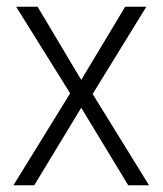

<svg xmlns="http://www.w3.org/2000/svg" viewBox="-20 -552 485 572"><path d="M189 -274 28 -532H92L222 -314L353 -532H416L256 -272L424 0H362L222 -231L82 0H20Z"/></svg>

Font: Noto Sans Tamil SemiCondensed Light
Style: Regular
Weight: 300
Width: 4
Designer: Jelle Bosma - Monotype Design Team
Foundry: Monotype Imaging Inc.
Version: Version 2.004; ttfautohint (v1.8.4.7-5d5b)